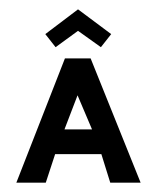

<svg xmlns="http://www.w3.org/2000/svg" viewBox="-20 -391 334 411"><path d="M77 -318 99 -290 147 -325 196 -290 218 -318 147 -371ZM174 -266H119L15 0H78L98 -61H197L216 0H281ZM177 -114H118L146 -187Z"/></svg>

Font: Hussar Tani
Style: Dwa
Weight: 700
Foundry: Cannot Into Space Fonts
Version: Version 0.92